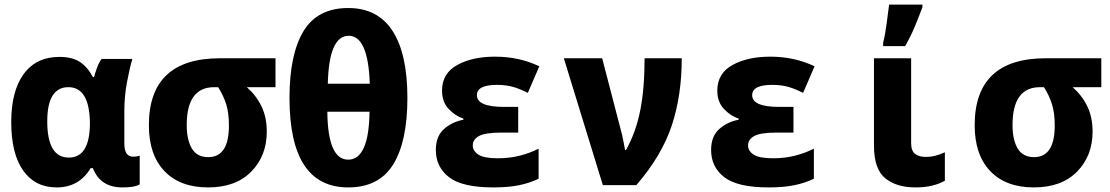

<svg xmlns="http://www.w3.org/2000/svg" viewBox="-20 -807 4840 837"><path d="M375 -74H385Q417 10 514 10Q568 10 589 -3V-128Q575 -124 560 -124Q522 -124 522 -182V-322Q522 -387 533.5 -448.5Q545 -510 557 -550H423Q412 -536 404 -514.5Q396 -493 390 -471H385Q361 -516 327.5 -537.5Q294 -559 239 -559Q138 -559 83.5 -484.5Q29 -410 29 -275Q29 -137 81 -63.5Q133 10 227 10Q325 10 375 -74ZM280 -120Q186 -120 186 -278Q186 -427 278 -427Q370 -427 372 -271Q372 -120 280 -120Z M1143 -233Q1143 -296 1120 -343.5Q1097 -391 1056 -427H1181V-553H939Q629 -553 629 -261Q629 -132 697 -61Q765 10 887 10Q1008 10 1075.5 -59Q1143 -128 1143 -233ZM794 -262Q794 -427 914 -427H931Q955 -389 966.5 -351Q978 -313 978 -260Q978 -122 888 -122Q839 -122 816.5 -159.5Q794 -197 794 -262Z M1756 -380Q1756 -572 1691.5 -672Q1627 -772 1498 -772Q1364 -772 1303 -671Q1242 -570 1242 -380Q1242 10 1498 10Q1632 10 1694 -90Q1756 -190 1756 -380ZM1500 -651Q1585 -651 1592 -442H1409Q1414 -651 1500 -651ZM1407 -320H1591Q1588 -111 1498 -111Q1409 -111 1407 -320Z M2328 -28V-159Q2291 -140 2246.5 -128.5Q2202 -117 2150 -117Q2090 -117 2065.5 -133Q2041 -149 2041 -173Q2041 -199 2068 -214Q2095 -229 2167 -229H2239V-341H2177Q2059 -341 2059 -392Q2059 -437 2146 -437Q2187 -437 2217.5 -428Q2248 -419 2281 -402L2331 -518Q2243 -560 2138 -560Q2039 -560 1973 -523.5Q1907 -487 1907 -412Q1907 -363 1935.5 -332.5Q1964 -302 2000 -290V-285Q1951 -276 1915.5 -244.5Q1880 -213 1880 -153Q1880 -79 1937.5 -34.5Q1995 10 2131 10Q2196 10 2242.5 0.5Q2289 -9 2328 -28Z M2754 0Q2864 -127 2908 -258.5Q2952 -390 2952 -553H2790Q2790 -421 2771 -325.5Q2752 -230 2709 -153H2705Q2702 -167 2699 -184.5Q2696 -202 2692 -219L2605 -553H2438L2608 0Z M3528 -28V-159Q3491 -140 3446.5 -128.5Q3402 -117 3350 -117Q3290 -117 3265.5 -133Q3241 -149 3241 -173Q3241 -199 3268 -214Q3295 -229 3367 -229H3439V-341H3377Q3259 -341 3259 -392Q3259 -437 3346 -437Q3387 -437 3417.5 -428Q3448 -419 3481 -402L3531 -518Q3443 -560 3338 -560Q3239 -560 3173 -523.5Q3107 -487 3107 -412Q3107 -363 3135.5 -332.5Q3164 -302 3200 -290V-285Q3151 -276 3115.5 -244.5Q3080 -213 3080 -153Q3080 -79 3137.5 -34.5Q3195 10 3331 10Q3396 10 3442.5 0.5Q3489 -9 3528 -28Z M3926 -606Q3951 -650 3968.5 -692.5Q3986 -735 4001 -775V-787H3856Q3852 -755 3845 -703Q3838 -651 3830 -621V-606ZM4099 -19V-143Q4076 -133 4057 -128Q4038 -123 4015 -123Q3987 -123 3969.5 -136Q3952 -149 3952 -183V-553H3790V-172Q3790 -70 3839 -30Q3888 10 3971 10Q4047 10 4099 -19Z M4743 -233Q4743 -296 4720 -343.5Q4697 -391 4656 -427H4781V-553H4539Q4229 -553 4229 -261Q4229 -132 4297 -61Q4365 10 4487 10Q4608 10 4675.5 -59Q4743 -128 4743 -233ZM4394 -262Q4394 -427 4514 -427H4531Q4555 -389 4566.5 -351Q4578 -313 4578 -260Q4578 -122 4488 -122Q4439 -122 4416.5 -159.5Q4394 -197 4394 -262Z"/></svg>

Font: Noto Sans Mono UI ExtraBold
Style: Regular
Weight: 800
Designer: Monotype Design team
Foundry: Monotype Imaging Inc.
Version: 1.000